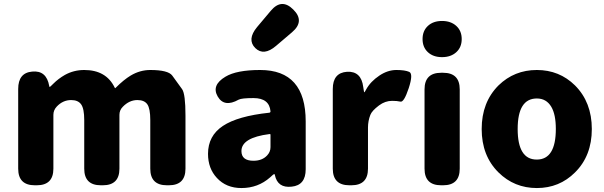

<svg xmlns="http://www.w3.org/2000/svg" viewBox="-20 -937 3053 971"><path d="M156 0Q72 0 72 -84V-487Q72 -569 143 -575Q215 -582 229 -502Q230 -497 231.5 -497Q233 -497 250 -514Q275 -539 308 -558Q353 -583 406 -583Q517 -583 560 -494Q562 -489 565 -493Q606 -534 641 -555Q688 -583 740 -583Q830 -583 851 -555Q876 -521 901 -486Q918 -462 918 -352V-84Q918 0 834 0H824Q740 0 740 -84V-330Q740 -388 725 -409.5Q710 -431 675 -431Q634 -431 601 -397Q584 -380 584 -356V-84Q584 0 500 0H490Q406 0 406 -84V-330Q406 -387 390.5 -409Q375 -431 340 -431Q298 -431 267 -398Q250 -380 250 -356V-84Q250 0 166 0Z M1201 14Q1124 14 1077 -37Q1032 -85 1032 -159Q1032 -250 1107 -300Q1182 -350 1342 -367Q1348 -368 1348 -374Q1342 -441 1262 -441Q1202 -441 1187 -433Q1114 -392 1081 -449Q1048 -506 1120 -549Q1176 -583 1296 -583Q1526 -583 1526 -323V-81Q1526 0 1455 7Q1384 15 1370 -52Q1369 -57 1366.5 -57Q1364 -57 1346 -40Q1285 14 1201 14ZM1262 -124Q1306 -124 1331 -151Q1348 -169 1348 -193V-255Q1348 -260 1343 -259Q1201 -241 1201 -173Q1201 -124 1262 -124ZM1376 -705Q1314 -652 1271 -694Q1228 -737 1280 -800L1349 -882Q1404 -948 1463 -889Q1523 -830 1457 -774Z M1747 0Q1663 0 1663 -84V-487Q1663 -569 1735 -574Q1807 -578 1817 -497L1820 -478Q1821 -470 1822.5 -470Q1824 -470 1832 -485Q1854 -525 1899 -555Q1941 -583 1984.5 -583Q2028 -583 2049.5 -573.5Q2071 -564 2047 -491Q2023 -419 2005.5 -423Q1988 -427 1963 -427Q1928 -427 1897 -404Q1861 -377 1853 -356Q1841 -325 1841 -292V-84Q1841 0 1757 0Z M2211 0Q2127 0 2127 -84V-485Q2127 -569 2211 -569H2221Q2305 -569 2305 -485V-84Q2305 0 2221 0ZM2215.5 -648Q2171 -648 2144 -673Q2117 -698 2117 -739.5Q2117 -781 2144 -806Q2171 -831 2215.5 -831Q2260 -831 2287.5 -806Q2315 -781 2315 -739.5Q2315 -698 2287.5 -673Q2260 -648 2215.5 -648Z M2501 -65Q2416 -149 2416 -284.5Q2416 -420 2501 -505Q2581 -583 2695 -583Q2809 -583 2888 -505Q2973 -420 2973 -284.5Q2973 -149 2888 -65Q2809 14 2695 14Q2581 14 2501 -65ZM2791 -285Q2791 -358 2768 -397Q2743 -439 2695 -439Q2598 -439 2598 -284.5Q2598 -130 2694.5 -130Q2791 -130 2791 -285Z"/></svg>

Font: Resource Han Rounded TW Heavy
Style: Regular
Weight: 900
Designer: Cyano Hao (round all glyphs); Ryoko NISHIZUKA 西塚涼子 (kana, bopomofo & ideographs); Paul D. Hunt (Latin, Greek & Cyrillic)
Foundry: Cyano Hao
Version: 0.990